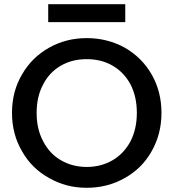

<svg xmlns="http://www.w3.org/2000/svg" viewBox="-20 -885 824 912"><path d="M392 7C392 7 392 7 392 7C457 7 517 -8 572 -39C626 -69 669 -111 700 -166C731 -220 747 -281 747 -349C747 -349 747 -349 747 -349C747 -417 731 -478 700 -532C669 -586 626 -628 572 -659C517 -689 457 -704 392 -704C392 -704 392 -704 392 -704C327 -704 268 -689 214 -659C159 -628 116 -586 85 -532C53 -478 37 -417 37 -349C37 -349 37 -349 37 -349C37 -281 53 -220 85 -166C116 -111 159 -69 214 -39C268 -8 327 7 392 7ZM392 -92C392 -92 392 -92 392 -92C346 -92 305 -103 269 -124C233 -145 205 -175 185 -214C164 -253 154 -298 154 -349C154 -349 154 -349 154 -349C154 -400 164 -445 185 -484C205 -523 233 -552 269 -573C305 -594 346 -604 392 -604C392 -604 392 -604 392 -604C438 -604 479 -594 515 -573C551 -552 579 -523 600 -484C620 -445 630 -400 630 -349C630 -349 630 -349 630 -349C630 -298 620 -253 600 -214C579 -175 551 -145 515 -124C479 -103 438 -92 392 -92ZM209 -865C209 -865 209 -780 209 -780C209 -780 575 -780 575 -780C575 -780 575 -865 575 -865C575 -865 209 -865 209 -865Z"/></svg>

Font: Girnar Poppins
Style: Medium
Weight: 500
Designer: Ninad Kale (Devanagari), Jonny Pinhorn (Latin)
Foundry: Indian Type Foundry
Version: ""